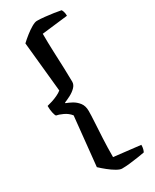

<svg xmlns="http://www.w3.org/2000/svg" viewBox="-244 -861 881 1093"><g transform="rotate(-30 197.0 -314.5)"><path d="M210.5 170.5Q197.5 170.5 175.8 158Q154 145.5 131 127Q108 108.5 90 91.5L123 -230Q105 -252.5 78.2 -264.8Q51.5 -277 35.5 -279.5Q30 -286 25.8 -305.8Q21.5 -325.5 21.5 -350.5Q36 -354 55 -360Q74 -366 92.5 -374.8Q111 -383.5 123 -393.5L90 -722Q108 -739 131 -757.2Q154 -775.5 175.8 -788Q197.5 -800.5 210.5 -800.5Q233 -800.5 261 -797.5Q289 -794.5 316.5 -790.5Q344 -786.5 363 -782.5Q366 -778.5 369.8 -767.8Q373.5 -757 373.5 -740L203 -720Q203 -660 205.5 -600Q208 -540 210 -488.2Q212 -436.5 212 -400Q212 -380 195.2 -363.5Q178.5 -347 156 -335.5Q133.5 -324 117 -317.5V-313.5Q134 -307.5 155.8 -295.8Q177.5 -284 193.8 -263.2Q210 -242.5 210 -209Q210 -182 207.2 -136.2Q204.5 -90.5 201.5 -32.8Q198.5 25 198.5 88L373 108Q373 124.5 369.5 136.2Q366 148 363 152.5Q344 156 316.5 160.2Q289 164.5 261 167.5Q233 170.5 210.5 170.5Z"/></g></svg>

Font: Texturina Medium
Style: Regular
Weight: 500
Designer: Guillermo Torres Carreño
Foundry: Omnibus-Type
Version: Version 1.003